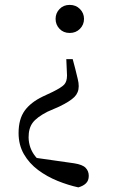

<svg xmlns="http://www.w3.org/2000/svg" viewBox="-20 -551 472 801"><path d="M270.8 -530.6Q296.6 -530.6 313.5 -513.4Q330.5 -496.2 330.5 -472.2Q330.5 -448 313.5 -430.7Q296.6 -413.5 270.8 -413.5Q244.8 -413.5 228.4 -430.7Q211.9 -448 211.9 -472.2Q211.9 -496.2 228.4 -513.4Q244.8 -530.6 270.8 -530.6ZM57.5 4.2Q57.5 -53.7 82.7 -88.9Q107.9 -124.1 158.8 -148.5L199.4 -167.5Q235.7 -185.4 247.6 -197.9Q259.5 -210.4 259.6 -236.1L256.6 -304.3H283.3L293.9 -264.3Q300.6 -236.5 304.5 -220.8Q308.4 -205.1 308.4 -191.4Q308.4 -164.5 290.3 -146.3Q272.1 -128.1 227.1 -106.3L178 -84.9Q133 -61.8 116 -38.5Q99 -15.2 99.3 22.7Q100.3 67.6 127.6 101.5Q154.9 135.3 212.3 168.7L100.9 103.4L289.1 130.2Q324.5 135.7 337.4 149.3Q350.3 163 350.3 182.5Q350.3 202.5 338.6 213.8Q327 225.1 306.8 230.7Q264.5 221.5 220.4 203.7Q176.4 186 139.3 158.5Q102.2 130.9 79.8 92.3Q57.5 53.6 57.5 4.2Z"/></svg>

Font: Noto Serif HK
Style: Regular
Weight: 200
Designer: Ryoko NISHIZUKA 西塚涼子 (kana & ideographs); Frank Grießhammer (Latin, Greek & Cyrillic); Wenlong ZHANG 张文龙 (bopomofo); San
Foundry: Adobe
Version: Version 2.001;hotconv 1.1.0;makeotfexe 2.6.0